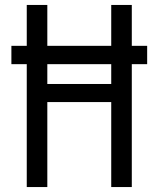

<svg xmlns="http://www.w3.org/2000/svg" viewBox="-20 -755 640 775"><path d="M88 0V-496H26V-570H88V-735H171V-570H429V-735H512V-570H574V-496H512V0H429V-343H171V0ZM171 -416H429V-496H171Z"/></svg>

Font: Iosevka Custom Extended
Style: Regular
Weight: 400
Width: 7
Monospace: yes
Designer: Belleve Invis
Foundry: Belleve Invis
Version: Version 11.2.4; ttfautohint (v1.8.4)